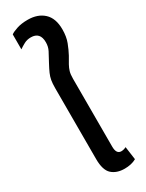

<svg xmlns="http://www.w3.org/2000/svg" viewBox="-222 -870 698 915"><g transform="rotate(-30 127.5 -413.0)"><path d="M167 10Q123 10 97 -13.5Q71 -37 71 -98V-487Q71 -514 74 -531Q77 -548 84.5 -565Q92 -582 106 -608Q122 -637 132 -656.5Q142 -676 142 -700Q142 -756 91 -756Q70 -756 53.5 -747Q37 -738 24 -729V-811Q34 -819 59.5 -827.5Q85 -836 120 -836Q175 -836 208 -805.5Q241 -775 241 -714Q241 -674 229.5 -644Q218 -614 205 -590Q192 -568 184 -553.5Q176 -539 171.5 -524Q167 -509 167 -484V-111Q167 -70 194 -70Q207 -70 221 -77L231 -5Q217 3 200.5 6.5Q184 10 167 10Z"/></g></svg>

Font: Noto Sans Thai ExtCond Med
Style: Regular
Weight: 500
Width: 2
Designer: Monotype Design Team
Foundry: Monotype Imaging Inc.
Version: Version 2.002; ttfautohint (v1.8.4.7-5d5b)